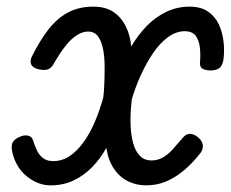

<svg xmlns="http://www.w3.org/2000/svg" viewBox="-20 -539 694 578"><path d="M132 19Q95 19 61.5 -7.5Q28 -34 17 -81Q13 -99 17.5 -109Q22 -119 37 -126Q51 -133 63 -131Q75 -129 79 -118Q84 -102 90.5 -87.5Q97 -73 109 -63.5Q121 -54 140 -54Q168 -54 191 -70Q214 -86 233 -113Q252 -140 266.5 -174.5Q281 -209 291 -246Q293 -262 294 -286.5Q295 -311 295 -338.5Q295 -366 290.5 -390Q286 -414 275.5 -429Q265 -444 245 -444Q228 -444 210.5 -432.5Q193 -421 177 -400.5Q161 -380 145 -353Q138 -338 128 -332Q118 -326 98 -330Q79 -334 74 -345Q69 -356 77 -371Q100 -417 125.5 -450Q151 -483 184 -501Q217 -519 261 -519Q298 -519 321.5 -503Q345 -487 358.5 -460Q372 -433 375 -399Q395 -433 421 -460Q447 -487 480 -503Q513 -519 550 -519Q585 -519 606.5 -504Q628 -489 639 -465Q650 -441 653 -413.5Q656 -386 653 -362Q651 -346 644 -337.5Q637 -329 619 -327Q605 -326 593 -330.5Q581 -335 582 -351Q584 -371 582 -393Q580 -415 570 -430Q560 -445 536 -445Q510 -445 485.5 -427Q461 -409 441 -379.5Q421 -350 404.5 -314Q388 -278 377 -241Q375 -226 373.5 -203.5Q372 -181 373.5 -155.5Q375 -130 381 -107.5Q387 -85 400.5 -70.5Q414 -56 436 -56Q455 -56 470.5 -65Q486 -74 500.5 -90Q515 -106 531 -125Q541 -137 553.5 -136Q566 -135 578 -124Q589 -114 590.5 -102.5Q592 -91 584 -79Q559 -47 533 -25.5Q507 -4 479.5 7.5Q452 19 420 19Q390 19 365 6.5Q340 -6 323 -31Q306 -56 300 -94Q283 -62 257.5 -36Q232 -10 201 4.5Q170 19 132 19Z"/></svg>

Font: Playwrite MX
Style: Regular
Weight: 400
Designer: Veronika Burian, José Scaglione
Foundry: TypeTogether
Version: Version 1.002